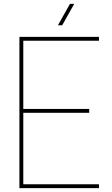

<svg xmlns="http://www.w3.org/2000/svg" viewBox="-20 -970 580 990"><path d="M80.1 -779.8H490.2V-759.8H100.1V-408.2H439.9V-388.2H100.1V-20H490.2V0H80.1ZM340.8 -950.2H362.8L300.8 -839.8H278.8Z"/></svg>

Font: Cooper Hewitt
Style: Thin
Weight: 701
Designer: Village Type and Design LLC
Foundry: Cooper Hewitt Smithsonian Design Museum
Version: 1.000